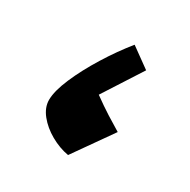

<svg xmlns="http://www.w3.org/2000/svg" viewBox="-96 -453 547 553"><g transform="rotate(30 177.0 -176.5)"><path d="M202.6 -361.8 268.1 -314.5 185.1 -185.5Q215.3 -163.6 239.3 -148.4Q263.2 -133.3 286.1 -119.6L195.3 9.3Q164.6 3.9 135.3 -12.7Q106 -29.3 87.2 -52.7Q68.4 -76.2 68.4 -101.1Q68.4 -130.4 87.9 -175.8Q107.4 -221.2 138.2 -270.8Q168.9 -320.3 202.6 -361.8Z"/></g></svg>

Font: Pinar-DS1-FD Bold
Style: Regular
Weight: 700
Designer: Amin Abedi
Version: Version 2.000